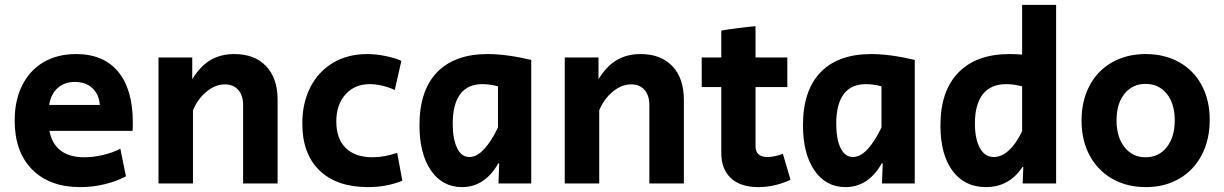

<svg xmlns="http://www.w3.org/2000/svg" viewBox="-20 -750 5006 785"><path d="M40 -257Q40 -340 71 -401.5Q102 -463 158.5 -496Q215 -529 291 -529Q403 -529 463 -457Q523 -385 523 -249Q523 -226 522 -215H182Q192 -162 228 -134.5Q264 -107 325 -107Q362 -107 402 -116.5Q442 -126 472 -142L495 -29Q455 -8 406.5 3.5Q358 15 308 15Q183 15 111.5 -57Q40 -129 40 -257ZM388 -321Q385 -364 358 -389.5Q331 -415 286 -415Q243 -415 215.5 -390Q188 -365 181 -321Z M628 -515H766V-426Q798 -479 840 -504Q882 -529 938 -529Q1021 -529 1068 -479.5Q1115 -430 1115 -342V0H974V-320Q974 -360 954 -382.5Q934 -405 900 -405Q860 -405 824 -375Q788 -345 769 -299V0H628Z M1216 -245Q1216 -329 1249 -393.5Q1282 -458 1342 -493.5Q1402 -529 1481 -529Q1518 -529 1558.5 -520.5Q1599 -512 1621 -501L1594 -382Q1571 -393 1543.5 -399.5Q1516 -406 1492 -406Q1430 -406 1392.5 -364Q1355 -322 1355 -253Q1355 -183 1393.5 -145Q1432 -107 1503 -107Q1550 -107 1604 -125L1625 -11Q1560 15 1485 15Q1357 15 1286.5 -53Q1216 -121 1216 -245Z M1695 -238Q1695 -380 1767 -454.5Q1839 -529 1974 -529Q2050 -529 2152 -505V0H2018L2021 -82H2017Q1991 -35 1953.5 -10Q1916 15 1869 15Q1789 15 1742 -53Q1695 -121 1695 -238ZM2016 -229V-397Q1984 -406 1952 -406Q1892 -406 1861.5 -365Q1831 -324 1831 -244Q1831 -181 1849 -144.5Q1867 -108 1899 -108Q1930 -108 1960 -141Q1990 -174 2016 -229Z M2289 -515H2427V-426Q2459 -479 2501 -504Q2543 -529 2599 -529Q2682 -529 2729 -479.5Q2776 -430 2776 -342V0H2635V-320Q2635 -360 2615 -382.5Q2595 -405 2561 -405Q2521 -405 2485 -375Q2449 -345 2430 -299V0H2289Z M2929 -125V-394H2849V-515H2929V-625Q3000 -637 3069 -643V-515H3199V-394H3069V-151Q3069 -130 3081.5 -119Q3094 -108 3117 -108Q3145 -108 3181 -121L3212 -15Q3148 15 3080 15Q3008 15 2968.5 -21.5Q2929 -58 2929 -125Z M3263 -238Q3263 -380 3335 -454.5Q3407 -529 3542 -529Q3618 -529 3720 -505V0H3586L3589 -82H3585Q3559 -35 3521.5 -10Q3484 15 3437 15Q3357 15 3310 -53Q3263 -121 3263 -238ZM3584 -229V-397Q3552 -406 3520 -406Q3460 -406 3429.5 -365Q3399 -324 3399 -244Q3399 -181 3417 -144.5Q3435 -108 3467 -108Q3498 -108 3528 -141Q3558 -174 3584 -229Z M3825 -237Q3825 -378 3898.5 -453.5Q3972 -529 4108 -529Q4125 -529 4159 -527V-730H4298V0H4161L4164 -67H4160Q4134 -27 4096.5 -6Q4059 15 4011 15Q3924 15 3874.5 -51.5Q3825 -118 3825 -237ZM4159 -214V-397Q4125 -406 4094 -406Q4031 -406 3998.5 -365Q3966 -324 3966 -245Q3966 -181 3986.5 -144.5Q4007 -108 4043 -108Q4075 -108 4105 -135.5Q4135 -163 4159 -214Z M4402 -257Q4402 -338 4434.5 -399.5Q4467 -461 4526.5 -495Q4586 -529 4664 -529Q4742 -529 4801.5 -495.5Q4861 -462 4893.5 -401Q4926 -340 4926 -260Q4926 -179 4893.5 -116.5Q4861 -54 4801.5 -19.5Q4742 15 4665 15Q4587 15 4527.5 -19Q4468 -53 4435 -114.5Q4402 -176 4402 -257ZM4783 -258Q4783 -326 4750.5 -366.5Q4718 -407 4664 -407Q4610 -407 4577.5 -366.5Q4545 -326 4545 -258Q4545 -190 4577.5 -148.5Q4610 -107 4664 -107Q4718 -107 4750.5 -148.5Q4783 -190 4783 -258Z"/></svg>

Font: Secular One
Style: Regular
Weight: 400
Designer: Michal Sahar
Foundry: Hagilda
Version: Version 1.000